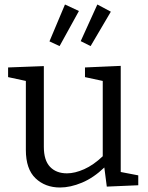

<svg xmlns="http://www.w3.org/2000/svg" viewBox="-20 -825 660 854"><path d="M247 9Q181 9 138 -32Q95 -73 95 -158V-465L16 -482V-525L175 -531V-172Q175 -112 202.5 -83Q230 -54 278 -54Q313 -54 354.5 -72.5Q396 -91 437 -130V-465L358 -482V-525L517 -532V-60L595 -45V-1L455 5L444 -80Q396 -34 344.5 -12.5Q293 9 247 9ZM383 -620 339 -642 413 -805 473 -773ZM245 -620 200 -641 269 -805 331 -776Z"/></svg>

Font: Bitter
Style: Regular
Weight: 400
Designer: Sol Matas, and Bitter project Authors
Foundry: Sol Matas
Version: Version 2.001